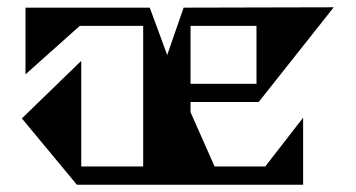

<svg xmlns="http://www.w3.org/2000/svg" viewBox="-20 -507 976 527"><path d="M812 -184V0H191L40 -182L203 -340V-50H373V-436H199L50 -303V-486H391L439 -356L484 -486L896 -487L690 -227H503V-199L569 -50H708ZM684 -436H503V-277H684Z"/></svg>

Font: Chokokutai
Style: Regular
Weight: 400
Designer: 108号,108go
Foundry: Font Zone 108
Version: Version 1.000; ttfautohint (v1.8.3)